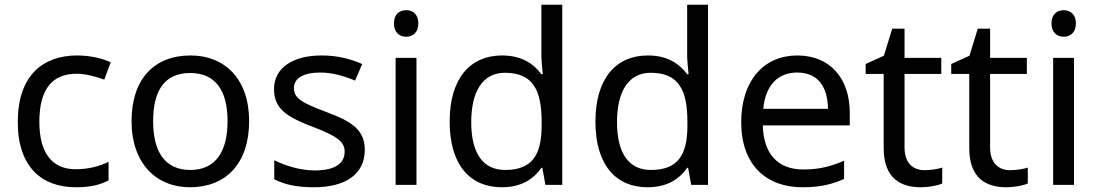

<svg xmlns="http://www.w3.org/2000/svg" viewBox="-20 -780 4636 810"><path d="M300 10C361 10 402 0 438 -19V-97C401 -80 357 -66 299 -66C198 -66 146 -137 146 -266C146 -400 197 -469 304 -469C341 -469 388 -456 420 -444L447 -517C415 -533 360 -546 306 -546C162 -546 55 -463 55 -265C55 -75 157 10 300 10Z M1031 -269C1031 -446 929 -546 784 -546C630 -546 535 -446 535 -269C535 -91 639 10 781 10C934 10 1031 -91 1031 -269ZM626 -269C626 -396 673 -472 782 -472C891 -472 940 -396 940 -269C940 -142 891 -63 783 -63C674 -63 626 -142 626 -269Z M1519 -148C1519 -234 1460 -269 1358 -307C1255 -346 1220 -364 1220 -409C1220 -449 1259 -474 1331 -474C1383 -474 1433 -459 1478 -440L1508 -510C1458 -532 1402 -546 1337 -546C1217 -546 1136 -495 1136 -404C1136 -316 1198 -284 1302 -244C1407 -204 1434 -180 1434 -140C1434 -92 1396 -61 1307 -61C1244 -61 1179 -83 1137 -104V-24C1178 -2 1230 10 1305 10C1436 10 1519 -44 1519 -148Z M1694 -737C1665 -737 1642 -720 1642 -681C1642 -643 1665 -625 1694 -625C1721 -625 1745 -643 1745 -681C1745 -720 1721 -737 1694 -737ZM1737 -536H1649V0H1737Z M2097 10C2181 10 2232 -26 2264 -72H2268L2281 0H2352V-760H2264V-546C2264 -526 2268 -484 2270 -467H2264C2231 -511 2181 -546 2098 -546C1965 -546 1877 -451 1877 -267C1877 -83 1964 10 2097 10ZM2111 -63C2015 -63 1968 -137 1968 -265C1968 -392 2015 -473 2110 -473C2229 -473 2265 -399 2265 -266V-250C2265 -125 2224 -63 2111 -63Z M2712 10C2796 10 2847 -26 2879 -72H2883L2896 0H2967V-760H2879V-546C2879 -526 2883 -484 2885 -467H2879C2846 -511 2796 -546 2713 -546C2580 -546 2492 -451 2492 -267C2492 -83 2579 10 2712 10ZM2726 -63C2630 -63 2583 -137 2583 -265C2583 -392 2630 -473 2725 -473C2844 -473 2880 -399 2880 -266V-250C2880 -125 2839 -63 2726 -63Z M3344 -546C3202 -546 3107 -440 3107 -264C3107 -85 3212 10 3365 10C3438 10 3486 -1 3541 -25V-102C3485 -78 3437 -65 3369 -65C3262 -65 3201 -130 3198 -251H3565V-304C3565 -450 3481 -546 3344 -546ZM3343 -474C3432 -474 3472 -412 3473 -321H3200C3209 -417 3259 -474 3343 -474Z M3880 -62C3831 -62 3796 -93 3796 -158V-468H3951V-536H3796V-659H3744L3709 -545L3632 -510V-468H3708V-156C3708 -26 3781 10 3865 10C3897 10 3936 3 3955 -6V-73C3938 -67 3906 -62 3880 -62Z M4241 -62C4192 -62 4157 -93 4157 -158V-468H4312V-536H4157V-659H4105L4070 -545L3993 -510V-468H4069V-156C4069 -26 4142 10 4226 10C4258 10 4297 3 4316 -6V-73C4299 -67 4267 -62 4241 -62Z M4468 -737C4439 -737 4416 -720 4416 -681C4416 -643 4439 -625 4468 -625C4495 -625 4519 -643 4519 -681C4519 -720 4495 -737 4468 -737ZM4511 -536H4423V0H4511Z"/></svg>

Font: Noto Sans Elbasan
Style: Regular
Weight: 400
Designer: Monotype Design Team
Foundry: Monotype Imaging Inc.
Version: Version 2.004